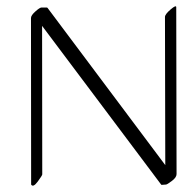

<svg xmlns="http://www.w3.org/2000/svg" viewBox="-20 -559 579 608"><path d="M113.8 -6.8Q113.8 -3.4 99.4 16.1Q85 35.6 78.6 25.4Q78.1 24.9 78.6 24.4L78.1 -502Q78.1 -510.3 92 -522.7Q106 -535.2 111.3 -535.2H128.4Q129.4 -535.2 130.4 -534.2L503.4 -36.1L502.4 -505.4Q502.4 -513.7 520.3 -529.1Q538.1 -544.4 538.1 -536.1L539.1 -7.8Q539.1 2.9 524.4 13.9Q509.8 24.9 505.9 25.4L492.2 26.4Q490.7 26.4 490.2 25.4L113.3 -477.1Z"/></svg>

Font: ML-NILA05
Style: Regular
Weight: 400
Designer: CLT@C-DIT
Version: Version ML-NILA05 1.0